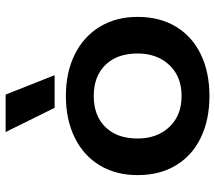

<svg xmlns="http://www.w3.org/2000/svg" viewBox="-61 -688 764 682"><g transform="rotate(-90 321.0 -347.0)"><path d="M193 -709H326L395 -535H279ZM40 -240Q40 -317 74.5 -374.5Q109 -432 173 -463.5Q237 -495 321 -495Q405 -495 468.5 -463.5Q532 -432 567 -374.5Q602 -317 602 -240Q602 -161 567 -103.5Q532 -46 468.5 -15.5Q405 15 321 15Q237 15 173.5 -15.5Q110 -46 75 -103.5Q40 -161 40 -240ZM472 -240Q472 -313 431.5 -354.5Q391 -396 321 -396Q251 -396 210.5 -354.5Q170 -313 170 -240Q170 -171 211 -127.5Q252 -84 321 -84Q390 -84 431 -127.5Q472 -171 472 -240Z"/></g></svg>

Font: Prompt Medium
Style: Regular
Weight: 500
Designer: Katatrad Team
Foundry: CadsonDemak
Version: Version 1.000